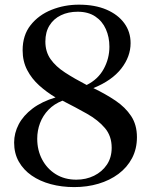

<svg xmlns="http://www.w3.org/2000/svg" viewBox="-20 -772 631 802"><path d="M290 9.5Q237.5 9.5 192 -2.8Q146.5 -15 112.2 -38.8Q78 -62.5 58.5 -97Q39 -131.5 39 -176.5Q39 -216 58.2 -252.8Q77.5 -289.5 116.2 -318.8Q155 -348 212 -365Q175.5 -386.5 144 -414.8Q112.5 -443 93.5 -479.5Q74.5 -516 74.5 -562Q74.5 -625 108 -667.2Q141.5 -709.5 195.2 -731Q249 -752.5 309.5 -752.5Q376.5 -752.5 424.8 -731.8Q473 -711 499.2 -675Q525.5 -639 525.5 -592Q525.5 -535.5 486.5 -485.5Q447.5 -435.5 370 -404Q421 -379.5 462.2 -351.8Q503.5 -324 527.8 -287.2Q552 -250.5 552 -199Q552 -150 531.5 -111.2Q511 -72.5 474.8 -45.5Q438.5 -18.5 391.2 -4.5Q344 9.5 290 9.5ZM299 -21.5Q339.5 -21.5 373 -38Q406.5 -54.5 426.5 -84.2Q446.5 -114 446.5 -155Q446.5 -204 418.2 -237.2Q390 -270.5 343.5 -296.8Q297 -323 241 -351.5Q206 -338 182.5 -313.5Q159 -289 147.2 -257.8Q135.5 -226.5 135.5 -192.5Q135.5 -144.5 156 -105.8Q176.5 -67 213.2 -44.2Q250 -21.5 299 -21.5ZM342 -417Q389.5 -440.5 413.2 -484Q437 -527.5 437 -577Q437 -617 422.2 -650.2Q407.5 -683.5 378 -703.2Q348.5 -723 304.5 -723Q265 -723 234.5 -708.2Q204 -693.5 186.8 -665.8Q169.5 -638 169.5 -598.5Q169.5 -556 191.2 -525Q213 -494 252 -468.8Q291 -443.5 342 -417Z"/></svg>

Font: Merriweather 120pt
Style: Regular
Weight: 400
Version: Version 2.100